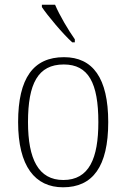

<svg xmlns="http://www.w3.org/2000/svg" viewBox="-20 -786 537 816"><path d="M287 -606H298V-619C271 -657 233 -721 214 -766H158V-756C181 -721 247 -642 287 -606ZM248 10C374 10 440 -78 440 -267C440 -455 374 -543 252 -543C122 -543 57 -454 57 -267C57 -79 129 10 248 10ZM249 -21C144 -21 99 -109 99 -267C99 -430 141 -512 251 -512C356 -512 398 -433 398 -267C398 -113 359 -21 249 -21Z"/></svg>

Font: Noto Serif Hebrew SemiCondensed ExtraLight
Style: Regular
Weight: 200
Width: 4
Designer: Monotype Design Team
Foundry: Monotype Imaging Inc.
Version: Version 2.004